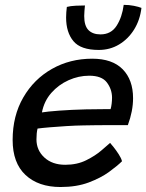

<svg xmlns="http://www.w3.org/2000/svg" viewBox="-20 -775 602 790"><path d="M482 -111.5Q463.5 -93 429.2 -68Q395 -43 345 -24.2Q295 -5.5 229 -5.5Q138 -5.5 85 -55Q32 -104.5 32 -199Q32 -298.5 75.8 -374Q119.5 -449.5 193.8 -491.5Q268 -533.5 359.5 -533.5Q442 -533.5 484.8 -490Q527.5 -446.5 527.5 -371Q527.5 -318 506 -260Q500.5 -260 479.5 -260.2Q458.5 -260.5 430 -260.2Q401.5 -260 372.5 -259.8Q343.5 -259.5 323 -259Q290.5 -258.5 253.5 -256.2Q216.5 -254 184.5 -251.2Q152.5 -248.5 134.5 -246Q130 -228 130 -201.5Q130 -157 162.5 -127Q195 -97 248.5 -97Q297.5 -97 335 -115.8Q372.5 -134.5 397.5 -156.2Q422.5 -178 433 -187Q436.5 -183.5 447.2 -170Q458 -156.5 468.5 -140.2Q479 -124 482 -111.5ZM152.5 -312.5Q173.5 -316 223.5 -319.8Q273.5 -323.5 333.5 -325Q368.5 -325.5 399.2 -325.8Q430 -326 435 -326Q438 -336 439.5 -349Q441 -362 441 -374Q440.5 -408.5 419.5 -436Q398.5 -463.5 347 -463.5Q303.5 -463.5 262.2 -445Q221 -426.5 191.2 -392.8Q161.5 -359 152.5 -312.5ZM562 -742.5Q556 -692.5 531.8 -653.5Q507.5 -614.5 470 -592Q432.5 -569.5 386.5 -569.5Q312 -569.5 282 -605.8Q252 -642 252 -703Q252 -713 252.8 -724.2Q253.5 -735.5 255 -746.5Q270 -750.5 291.8 -751.5Q313.5 -752.5 329.5 -752.5Q328.5 -741 327.5 -730Q326.5 -719 326.5 -709Q326.5 -669 344 -651.2Q361.5 -633.5 393.5 -633.5Q437 -633.5 459.8 -669Q482.5 -704.5 489 -755Q511.5 -755 531.2 -751Q551 -747 562 -742.5Z"/></svg>

Font: Grandstander
Style: Italic
Weight: 400
Italic angle: -15°
Designer: Tyler Finck
Foundry: Etcetera Type Co
Version: Version 1.200; ttfautohint (v1.8.3)